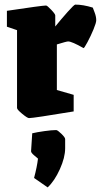

<svg xmlns="http://www.w3.org/2000/svg" viewBox="-20 -500 438 834"><path d="M54 -31V-369L10 -384V-453Q163 -476 180 -476Q185 -476 202.5 -457.5Q220 -439 220 -433V-385Q246 -417 274 -448.5Q302 -480 307 -480Q341 -480 383 -467Q384 -464 391 -446Q398 -428 398 -412Q398 -401 386 -372Q374 -343 360 -317Q346 -291 343 -291Q292 -320 276 -320Q269 -320 227 -307V-109L300 -88V-16Q125 13 106 13Q99 13 76.5 -5.5Q54 -24 54 -31ZM128 273Q141 224 145 189Q143 187 128.5 175Q114 163 115 156L120 79Q141 74 173 69.5Q205 65 224 65Q230 65 246.5 81Q263 97 263 104V144Q263 184 240 235Q217 286 187 314Z"/></svg>

Font: Grenze Black
Style: Regular
Weight: 900
Designer: Renata Polastri
Foundry: Omnibus-Type
Version: Version 1.002; ttfautohint (v1.8)